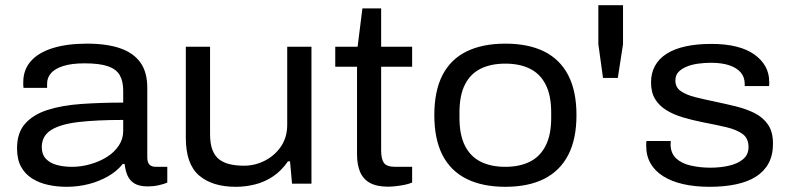

<svg xmlns="http://www.w3.org/2000/svg" viewBox="-20 -707 3038 739"><path d="M235.9 12Q199.6 12 165.4 4.6Q131.1 -2.8 104 -19.8Q76.8 -36.8 61.2 -64.9Q45.6 -93 45.6 -136.3Q45.6 -195.8 76.5 -230.8Q107.4 -265.9 162.7 -283.7Q218 -301.5 292.6 -306.8Q367.2 -312.1 454.2 -312.1V-358Q454.2 -394.7 440.8 -417.8Q427.5 -441 395.2 -452.1Q363 -463.2 305.4 -463.2Q254.8 -463.2 222.7 -452.7Q190.6 -442.2 175.9 -424.9Q161.3 -407.6 161.3 -385.6V-368.9H70.5Q69.5 -374.4 69.5 -379.1Q69.5 -383.8 69.5 -390.3Q69.5 -438.1 98.4 -471.2Q127.3 -504.3 182.3 -521.6Q237.2 -539 314.6 -539Q391.6 -539 443.1 -521Q494.7 -502.9 520.8 -465.8Q546.9 -428.8 546.9 -369.7V-101.9Q546.9 -82 555.3 -73.4Q563.6 -64.9 580.1 -64.9H623.9V-4.1Q609.7 1.8 590.2 6.1Q570.7 10.5 549 10.5Q516.3 10.5 497.9 -0.6Q479.5 -11.7 470.9 -31.2Q462.4 -50.8 459.6 -76.1H452.6Q430.2 -48 395.9 -28.4Q361.7 -8.8 321.1 1.6Q280.5 12 235.9 12ZM256.8 -64.9Q292.4 -64.9 327.6 -75Q362.9 -85 391.3 -102.7Q419.6 -120.5 436.9 -146.1Q454.2 -171.8 454.2 -202.9V-245.4Q352.3 -245.4 282.4 -237.3Q212.6 -229.1 176.7 -206.5Q140.8 -183.8 140.8 -140.6Q140.8 -112.8 156.5 -96Q172.3 -79.1 198.9 -72Q225.5 -64.9 256.8 -64.9Z M887.6 12Q796.9 12 746.1 -31.8Q695.2 -75.6 695.2 -176.8V-527H788.5V-191.5Q788.5 -153.6 797.8 -129.7Q807.2 -105.7 824.7 -92.7Q842.3 -79.8 866.3 -74.5Q890.3 -69.2 918.6 -69.2Q961.2 -69.2 999.2 -88.5Q1037.2 -107.8 1061.4 -143.1Q1085.5 -178.4 1085.5 -227.1V-527H1178.8V0H1104L1096.3 -86H1088.3Q1063.5 -49.9 1031.3 -28.3Q999.2 -6.6 962.2 2.7Q925.2 12 887.6 12Z M1473.6 11.5Q1430.1 11.5 1403.9 -3Q1377.6 -17.6 1365.9 -45.4Q1354.2 -73.2 1354.2 -112.9V-450.1H1270.4V-527H1356.4L1374.9 -674.7H1447V-527H1566.3V-450.1H1447V-127.6Q1447 -95.8 1457.4 -80.4Q1467.9 -64.9 1502.3 -64.9H1566.3V-4.5Q1554.3 0.9 1537.9 4.2Q1521.5 7.5 1504.4 9.5Q1487.2 11.5 1473.6 11.5Z M1924.8 12Q1836.8 12 1775.4 -18.7Q1714.1 -49.5 1682.9 -110.5Q1651.7 -171.5 1651.7 -264Q1651.7 -356.5 1682.9 -417.5Q1714.1 -478.5 1775.4 -508.8Q1836.8 -539 1924.8 -539Q2013.7 -539 2074.6 -508.8Q2135.4 -478.5 2167.1 -417.5Q2198.8 -356.5 2198.8 -264Q2198.8 -171.5 2167.1 -110.5Q2135.4 -49.5 2074.6 -18.7Q2013.7 12 1924.8 12ZM1924.8 -64.9Q1980.4 -64.9 2019.8 -84.8Q2059.2 -104.6 2080.3 -146.4Q2101.5 -188.2 2101.5 -253.2V-273.8Q2101.5 -339.8 2080.3 -381.3Q2059.2 -422.9 2019.8 -442.5Q1980.4 -462.1 1924.8 -462.1Q1869.5 -462.1 1829.9 -442.5Q1790.4 -422.9 1769.4 -381.3Q1748.5 -339.8 1748.5 -273.8V-253.2Q1748.5 -188.2 1769.4 -146.4Q1790.4 -104.6 1829.9 -84.8Q1869.5 -64.9 1924.8 -64.9Z M2301 -407 2283 -536.8V-687H2378V-536.8L2357.9 -407Z M2711.5 12Q2654.9 12 2609.7 1.7Q2564.4 -8.6 2532.7 -28.7Q2500.9 -48.7 2484 -78Q2467.1 -107.3 2467.1 -146.8Q2467.1 -151.3 2467.4 -156Q2467.6 -160.7 2468.1 -164.2H2561.9Q2561.9 -160.8 2561.4 -157.6Q2560.9 -154.4 2560.9 -151.5Q2561.4 -116.8 2582.7 -97.1Q2603.9 -77.5 2639.2 -69.6Q2674.6 -61.6 2714.5 -61.6Q2753.4 -61.6 2786.6 -69.4Q2819.8 -77.2 2840.4 -94.5Q2861 -111.8 2861 -140.8Q2861 -174.6 2838.3 -191.2Q2815.6 -207.9 2776.4 -217.2Q2737.2 -226.6 2686.6 -236.1Q2644.7 -244.5 2608.4 -255.3Q2572.2 -266.1 2544.6 -283.1Q2517 -300.2 2501.4 -325.8Q2485.8 -351.4 2485.8 -390Q2485.8 -425.5 2500.9 -453.2Q2515.9 -480.9 2545.7 -500Q2575.5 -519 2618.8 -528.5Q2662.1 -538 2718.1 -538Q2772.9 -538 2814.4 -527.6Q2855.8 -517.2 2883.6 -497.2Q2911.5 -477.3 2926.1 -451Q2940.6 -424.7 2940.6 -393.5Q2940.6 -388.4 2940.9 -384.3Q2941.1 -380.2 2939.6 -375.8H2846.4V-384.1Q2846.4 -410.1 2831 -428.2Q2815.5 -446.3 2786.6 -455.8Q2757.7 -465.4 2716 -465.4Q2691.1 -465.4 2666.4 -461.9Q2641.8 -458.5 2622.1 -450.2Q2602.5 -441.9 2591 -429.5Q2579.5 -417 2579.5 -397Q2579.5 -370.5 2600.7 -356.1Q2621.8 -341.6 2656.2 -333Q2690.6 -324.4 2731 -316Q2772.1 -307.5 2812.5 -297.5Q2852.9 -287.5 2884.8 -271.5Q2916.6 -255.4 2935.9 -227.6Q2955.2 -199.7 2955.2 -153.6Q2955.2 -109.7 2938.1 -78.3Q2921 -46.9 2889.3 -26.9Q2857.5 -6.9 2812.5 2.5Q2767.4 12 2711.5 12Z"/></svg>

Font: Archivo SemiBold SemiExpanded
Style: Regular
Weight: 600
Width: 6
Version: Version 2.001